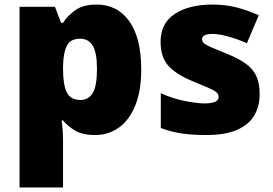

<svg xmlns="http://www.w3.org/2000/svg" viewBox="-20 -583 1200 843"><path d="M403.8 -563Q495.6 -563 547.9 -489.5Q600.1 -416 600.1 -277.8Q600.1 -183.6 573.7 -119.4Q547.4 -55.2 501.7 -22.7Q456.1 9.8 397.9 9.8Q339.4 9.8 307.1 -11Q274.9 -31.7 256.8 -54.2H251Q253.4 -35.2 255.1 -13.2Q256.8 8.8 256.8 38.1V240.2H65.9V-553.2H221.2L248 -482.9H256.8Q277.3 -515.1 311.8 -539.1Q346.2 -563 403.8 -563ZM332 -413.1Q290 -413.1 274.2 -383.3Q258.3 -353.5 256.8 -293.9V-278.8Q256.8 -212.9 272.7 -178.5Q288.6 -144 333 -144Q369.1 -144 387.5 -175.3Q405.8 -206.5 405.8 -279.8Q405.8 -352.5 387 -382.8Q368.2 -413.1 332 -413.1Z M1120.1 -169.9Q1120.1 -117.2 1096.7 -76.7Q1073.2 -36.1 1021.7 -13.2Q970.2 9.8 886.2 9.8Q827.1 9.8 780.5 3.4Q733.9 -2.9 686 -21V-173.8Q738.3 -149.9 792.5 -139.4Q846.7 -128.9 877.9 -128.9Q939.9 -128.9 939.9 -157.2Q939.9 -169.4 929.9 -178Q919.9 -186.5 894.3 -197.8Q868.7 -209 822.3 -228Q752.9 -256.8 719 -294.4Q685.1 -332 685.1 -399.9Q685.1 -481 747.6 -522Q810.1 -563 913.1 -563Q967.8 -563 1016.1 -551Q1064.5 -539.1 1116.2 -516.1L1064 -393.1Q1022.9 -411.6 981 -422.9Q939 -434.1 914.1 -434.1Q867.2 -434.1 867.2 -411.1Q867.2 -400.9 875.7 -393.1Q884.3 -385.3 908.2 -375Q932.1 -364.7 978 -346.2Q1026.4 -326.7 1057.9 -304.4Q1089.4 -282.2 1104.7 -250.5Q1120.1 -218.8 1120.1 -169.9Z"/></svg>

Font: Open Sans ExtraBold
Style: Regular
Weight: 800
Designer: Monotype Design Team
Foundry: Monotype Imaging Inc.
Version: Version 3.003; ttfautohint (v1.8.4)